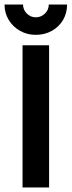

<svg xmlns="http://www.w3.org/2000/svg" viewBox="-22 -824 315 844"><path d="M77.1 0V-625H193.8V0ZM135.4 -670.8Q97.2 -670.8 66 -688.5Q34.7 -706.2 16.3 -736.5Q-2.1 -766.7 -2.1 -804.2H79.2Q79.2 -781.2 95.8 -764.6Q112.5 -747.9 135.4 -747.9Q158.3 -747.9 175.3 -764.2Q192.4 -780.6 192.4 -804.2H272.9Q272.9 -766 254.9 -735.8Q236.8 -705.6 205.6 -688.2Q174.3 -670.8 135.4 -670.8Z"/></svg>

Font: Afacad Flux SemiBold
Style: Regular
Weight: 600
Designer: Kristian Moeller
Foundry: Dicotype
Version: Version 1.100